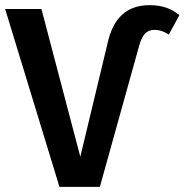

<svg xmlns="http://www.w3.org/2000/svg" viewBox="-25 -726 717 746"><path d="M363 0H206L-5 -691H136L287 -117L393 -558Q425 -706 556 -706Q627 -706 672 -667L631 -592Q602 -610 577 -610Q553 -610 539.5 -596.5Q526 -583 517 -553Z"/></svg>

Font: Trujillo Medium
Style: Regular
Weight: 500
Designer: Fira Sans original fonts by bBox Type GmbH, Carrois Corporate GbR, & Edenspiekermann AG / Changes by Cristiano Sobral
Foundry: Fira Sans original fonts by bBox Type GmbH, Carrois Corporate GbR, & Edenspiekermann AG / Changes by Cristiano Sobral
Version: Version 4.301;October 17, 2021;FontCreator 14.0.0.2814 64-bi